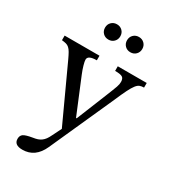

<svg xmlns="http://www.w3.org/2000/svg" viewBox="-241 -885 1122 1264"><g transform="rotate(30 319.5 -253.5)"><path d="M281 157Q235 260 138 260Q75 260 75 213Q75 188 92 176.5Q109 165 157 157Q178 154 193 149Q208 144 220 135Q232 126 241.5 113Q251 100 260 81L295 11L103 -406Q90 -434 80.5 -450.5Q71 -467 60.5 -476.5Q50 -486 37 -489.5Q24 -493 4 -495V-530H269V-495Q202 -495 202 -462Q202 -449 210 -421Q218 -393 230 -364L340 -98H345L436 -323Q449 -356 457.5 -377Q466 -398 470.5 -411.5Q475 -425 476.5 -433.5Q478 -442 478 -451Q478 -477 463.5 -486Q449 -495 408 -495V-530H628V-495Q610 -495 596.5 -490Q583 -485 569.5 -467.5Q556 -450 539.5 -417Q523 -384 499 -328ZM208 -709Q208 -734 224.5 -750.5Q241 -767 266 -767Q291 -767 307.5 -750.5Q324 -734 324 -709Q324 -684 307.5 -667.5Q291 -651 266 -651Q241 -651 224.5 -667.5Q208 -684 208 -709ZM375 -709Q375 -734 391.5 -750.5Q408 -767 433 -767Q458 -767 474.5 -750.5Q491 -734 491 -709Q491 -684 474.5 -667.5Q458 -651 433 -651Q408 -651 391.5 -667.5Q375 -684 375 -709Z"/></g></svg>

Font: SVN-Libre Baskerville
Style: Regular
Weight: 400
Designer: Pablo Impallari, Rodrigo Fuenzalida
Foundry: Pablo Impallari, Rodrigo Fuenzalida
Version: Version 1.000; ttfautohint (v1.8.4)